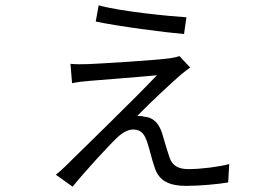

<svg xmlns="http://www.w3.org/2000/svg" viewBox="-20 -654 1040 722"><path d="M351 -634 340 -573C425 -555 600 -532 672 -526L681 -589C616 -593 433 -611 351 -634ZM695 -400 655 -443C647 -440 633 -437 620 -435C561 -427 361 -415 313 -413C289 -412 263 -412 245 -414L251 -341C268 -345 291 -348 318 -350C367 -354 521 -366 570 -371C487 -283 304 -106 224 -27C210 -13 201 -6 190 3L253 48C298 -8 391 -109 421 -137C440 -155 461 -167 481 -167C512 -167 524 -148 534 -118C541 -99 552 -50 561 -26C576 24 613 45 681 45C732 45 806 38 838 32L842 -37C805 -27 736 -18 689 -18C652 -18 629 -30 618 -60C611 -81 598 -123 591 -148C581 -183 562 -212 523 -215C514 -218 503 -218 496 -218C532 -256 636 -353 660 -373C668 -380 683 -391 695 -400Z"/></svg>

Font: Noto Sans CJK HK DemiLight
Style: Regular
Weight: 350
Designer: Ryoko NISHIZUKA 西塚涼子 (kana, bopomofo & ideographs); Paul D. Hunt (Latin, Greek & Cyrillic); Sandoll Communications 산돌커뮤니
Foundry: Adobe
Version: Version 2.004;hotconv 1.0.118;makeotfexe 2.5.65603